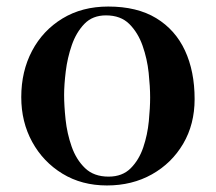

<svg xmlns="http://www.w3.org/2000/svg" viewBox="-20 -561 660 587"><path d="M439 -263Q439 -232 435 -190.5Q431 -149 418 -110.5Q405 -72 379.5 -46.5Q354 -21 312 -21Q267 -21 240 -47Q213 -73 199 -113Q185 -153 180.5 -195.5Q176 -238 176 -271Q176 -301 181 -342.5Q186 -384 199.5 -423Q213 -462 238 -488Q263 -514 304 -514Q349 -514 375.5 -487.5Q402 -461 416 -421Q430 -381 434.5 -338.5Q439 -296 439 -263ZM575 -258Q575 -343 545.5 -406.5Q516 -470 457.5 -505.5Q399 -541 311 -541Q231 -541 171 -504.5Q111 -468 78 -405.5Q45 -343 45 -264Q45 -188 78.5 -127Q112 -66 171 -30Q230 6 307 6Q384 6 444.5 -28Q505 -62 540 -121.5Q575 -181 575 -258Z"/></svg>

Font: UoqMunThenKhung
Style: Regular
Weight: 400
Designer: Font-Kai, 金井和夫, 宇文滿月
Foundry: Kazuo Kanai, Moonlit Owen
Version: Version 1.197